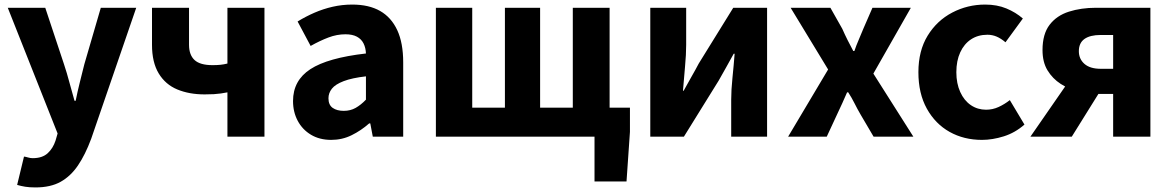

<svg xmlns="http://www.w3.org/2000/svg" viewBox="-20 -598 5127 840"><path d="M135 222Q109 222 90.5 219Q72 216 55 211L85 87Q93 88 103 91Q113 94 123 94Q165 94 188.5 72.5Q212 51 223 17L232 -14L14 -564H178L260 -317Q273 -278 283.5 -238Q294 -198 306 -157H311Q319 -197 329 -237Q339 -277 349 -317L421 -564H576L379 9Q353 79 321 126Q289 173 245 197.5Q201 222 135 222Z M975 0V-194Q960 -191 946 -189Q932 -187 915.5 -186Q899 -185 875 -185Q808 -185 756 -206.5Q704 -228 674.5 -276.5Q645 -325 645 -402V-564H807V-402Q807 -358 831 -335.5Q855 -313 910 -313Q929 -313 944 -314.5Q959 -316 975 -320V-564H1137V0Z M1429 14Q1378 14 1340.5 -8.5Q1303 -31 1282.5 -69.5Q1262 -108 1262 -156Q1262 -246 1338 -295.5Q1414 -345 1581 -364Q1580 -389 1570.5 -408Q1561 -427 1541.5 -437.5Q1522 -448 1491 -448Q1454 -448 1417 -434Q1380 -420 1339 -397L1282 -504Q1318 -526 1356 -542.5Q1394 -559 1435.5 -568.5Q1477 -578 1521 -578Q1594 -578 1643 -550Q1692 -522 1718 -466Q1744 -410 1744 -325V0H1611L1600 -58H1595Q1560 -27 1518.5 -6.5Q1477 14 1429 14ZM1484 -113Q1513 -113 1536 -126Q1559 -139 1581 -162V-264Q1520 -257 1483.5 -243Q1447 -229 1432 -210Q1417 -191 1417 -168Q1417 -139 1435.5 -126Q1454 -113 1484 -113Z M2581 196V0H2545V-127H2736V-21L2721 196ZM1887 0V-564H2046V-127H2189V-564H2343V-127H2486V-564H2647V0Z M2825 0V-564H2982V-402Q2982 -360 2977 -306.5Q2972 -253 2968 -201H2971Q2985 -227 3004.5 -261Q3024 -295 3037 -320L3188 -564H3336V0H3179V-162Q3179 -204 3184.5 -257.5Q3190 -311 3194 -363H3190Q3176 -338 3157 -303.5Q3138 -269 3124 -245L2972 0Z M3428 0 3603 -294 3439 -564H3613L3665 -472Q3676 -447 3688 -423Q3700 -399 3713 -375H3718Q3726 -399 3736.5 -423Q3747 -447 3757 -472L3797 -564H3965L3801 -276L3976 0H3802L3745 -97Q3731 -121 3718.5 -146Q3706 -171 3691 -194H3686Q3676 -171 3665 -146.5Q3654 -122 3642 -97L3597 0Z M4276 14Q4197 14 4134.5 -21Q4072 -56 4035 -122.5Q3998 -189 3998 -282Q3998 -376 4038.5 -442Q4079 -508 4146 -543Q4213 -578 4290 -578Q4342 -578 4383 -561Q4424 -544 4455 -517L4379 -413Q4359 -430 4340 -438Q4321 -446 4300 -446Q4259 -446 4228.5 -426Q4198 -406 4181 -369Q4164 -332 4164 -282Q4164 -233 4181 -195.5Q4198 -158 4227.5 -138Q4257 -118 4294 -118Q4323 -118 4349 -130Q4375 -142 4398 -160L4462 -53Q4421 -17 4371.5 -1.5Q4322 14 4276 14Z M4850 0V-187H4785Q4743 -187 4699.5 -197.5Q4656 -208 4620.5 -231Q4585 -254 4563 -290Q4541 -326 4541 -379Q4541 -449 4572 -489.5Q4603 -530 4656.5 -547Q4710 -564 4775 -564H5013V0ZM4796 -297H4850V-445H4796Q4749 -445 4724.5 -427.5Q4700 -410 4700 -374Q4700 -340 4724.5 -318.5Q4749 -297 4796 -297ZM4488 0 4677 -273 4811 -228 4669 0Z"/></svg>

Font: Noto Sans TC ExtraBold
Style: Regular
Weight: 800
Designer: Ryoko NISHIZUKA  (kana, bopomofo & ideographs); Paul D. Hunt (Latin, Greek & Cyrillic); Sandoll Communications , Soo-you
Foundry: Adobe
Version: Version 2.004-H2;hotconv 1.0.118;makeotfexe 2.5.65603